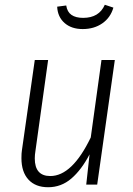

<svg xmlns="http://www.w3.org/2000/svg" viewBox="-20 -775 559 806"><path d="M70 -111Q70 -133 72 -144L126 -523H182L129 -143Q126 -125 126 -110Q126 -36 191 -36Q283 -36 361 -198L406 -523H462L388 0H342L356 -127Q322 -62 279.5 -25.5Q237 11 182 11Q129 11 99.5 -21Q70 -53 70 -111ZM220 -747 258 -752Q262 -725 280 -712.5Q298 -700 329 -700Q396 -700 420 -755L456 -743Q444 -701 409.5 -677Q375 -653 327 -653Q280 -653 251 -678.5Q222 -704 220 -747Z"/></svg>

Font: Fira Sans Condensed Light
Style: Italic
Weight: 300
Width: 3
Italic angle: -8°
Designer: Carrois Corporate & Edenspiekermann AG
Foundry: Carrois Corporate GbR & Edenspiekermann AG
Version: Version 4.203